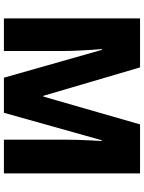

<svg xmlns="http://www.w3.org/2000/svg" viewBox="106 -860 754 1007"><g transform="rotate(90 483.5 -357.0)"><path d="M77 0V-714H334L483 -207H487L633 -714H890V0H713V-313Q713 -347 714 -385.5Q715 -424 717 -458.5Q719 -493 720 -513H716L572 0H388L242 -514H238Q240 -494 242 -460Q244 -426 246 -386.5Q248 -347 248 -310V0Z"/></g></svg>

Font: Noto Sans Symbols Black
Style: Regular
Weight: 900
Version: Version 2.002